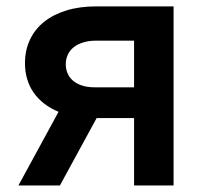

<svg xmlns="http://www.w3.org/2000/svg" viewBox="-20 -565 612 585"><path d="M388.5 -205.3H274.5L162.6 0H36.2L158.4 -224.4Q133.9 -234.4 114.9 -249.1Q95.9 -263.8 82.7 -282.5Q69.6 -301.1 62.9 -323.7Q56.1 -346.2 56.1 -372.2Q56.1 -411.6 71 -443.5Q85.9 -475.5 113.8 -498Q141.7 -520.6 181.8 -533Q221.9 -545.5 272 -545.5H508.9V0H388.5ZM388.5 -441.1H272Q250 -441.1 232.8 -435.5Q215.6 -430 203.8 -420.5Q192.1 -410.9 186.3 -397.7Q180.4 -384.6 180.4 -369.3Q180.4 -354 186.1 -341.1Q191.8 -328.1 202.8 -318.9Q213.8 -309.7 230.1 -304.3Q246.4 -299 267.8 -299H388.5Z"/></svg>

Font: Interop SemBd
Style: Regular
Weight: 600
Designer: Rasmus Andersson, Google, Jang Haemin
Foundry: jhaemin
Version: Version 1.008